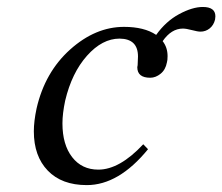

<svg xmlns="http://www.w3.org/2000/svg" viewBox="-20 -519 638 551"><path d="M555.2 -428.2Q547.4 -428.2 530.8 -432.6Q514.2 -437 504.9 -437Q471.7 -437 446.8 -400.9Q460.9 -382.8 460.9 -357.9Q460.9 -345.7 459 -339.8Q455.1 -318.8 440.9 -307.4Q426.8 -295.9 411.1 -295.9Q374 -295.9 374 -326.2Q374 -327.1 374.5 -329.1Q375 -331.1 375 -332Q375 -335.9 375.5 -344.5Q376 -353 376 -356.9Q376 -407.7 323.2 -408.2Q273.4 -408.2 229.7 -359.1Q186 -310.1 167 -230Q159.2 -192.9 159.2 -165Q159.2 -104 187 -68.1Q214.8 -32.2 262.2 -32.2Q323.2 -32.2 391.1 -105L404.8 -90.8Q320.8 12.2 229 12.2Q157.2 12.2 117.2 -29.3Q77.1 -70.8 77.1 -142.1Q77.1 -170.9 85 -208Q108.9 -312 181.4 -377Q253.9 -441.9 335.9 -441.9Q394 -441.9 428.2 -418.9Q456.1 -458 494.1 -478.5Q532.2 -499 562 -499Q598.1 -499 598.1 -472.2Q598.1 -471.2 597.7 -468Q597.2 -464.8 597.2 -462.9Q593.3 -446.8 581.8 -437.5Q570.3 -428.2 555.2 -428.2Z"/></svg>

Font: Linux Libertine
Style: Italic
Weight: 400
Italic angle: -12°
Designer: Philipp H. Poll
Foundry: Philipp H. Poll
Version: Version 5.1.6 ; ttfautohint (v0.9)